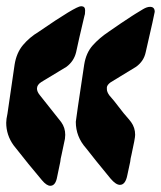

<svg xmlns="http://www.w3.org/2000/svg" viewBox="-29 -655 518 618"><path d="M133 -57Q121 -57 106 -75L62 -128L15 -187Q-9 -220 -9 -260Q-9 -271 -5 -289L18 -447Q24 -485 45 -510Q66 -535 96 -553Q215 -635 232 -635Q245 -635 245 -622Q245 -609 243 -605Q223 -521 216 -487Q209 -458 185 -440L104 -391Q90 -382 90 -370Q90 -360 99 -349L168 -262Q181 -244 181 -221L180 -208L169 -156Q166 -145 165 -134L155 -86Q150 -57 133 -57ZM357 -60Q344 -60 327 -80Q275 -143 248 -178Q215 -215 215 -263Q215 -268 242 -447Q248 -485 269.5 -509Q291 -533 321 -553Q361 -581 395 -603L406 -610Q419 -618 431.5 -625.5Q444 -633 454 -633Q469 -633 469 -617Q469 -613 440 -487Q434 -458 409 -440L327 -390Q316 -382 315 -374V-368Q315 -359 323 -348Q339 -330 353.5 -310.5Q368 -291 385 -272L393 -262Q406 -244 406 -221Q406 -210 394 -156Q391 -145 390 -134L381 -92Q375 -60 357 -60Z"/></svg>

Font: Bangerz
Style: Bold
Weight: 700
Designer: vernon adams
Foundry: Vernon Adams
Version: Version 2.10;February 7, 2025;FontCreator 13.0.0.2683 64-bit